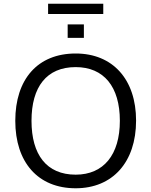

<svg xmlns="http://www.w3.org/2000/svg" viewBox="-20 -1001 812 1030"><path d="M62 -353C62 -131 183 9 386 9C584 9 710 -131 710 -354C710 -575 585 -714 386 -714C181 -714 62 -575 62 -353ZM149 -353C149 -535 230 -641 386 -641C537 -641 623 -536 623 -353C623 -171 536 -64 386 -64C230 -64 149 -171 149 -353ZM238 -926H534V-981H238ZM343 -798H430V-870H343Z"/></svg>

Font: Poppy and Pepper
Style: Regular
Weight: 400
Designer: Thy Ha
Foundry: Thy Ha
Version: Version 0.001;Glyphs 3.2 (3227)